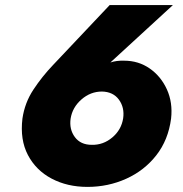

<svg xmlns="http://www.w3.org/2000/svg" viewBox="-20 -715 716 753"><path d="M410 -695H658L413 -470Q437 -478 467 -477Q523 -477 567 -446.5Q611 -416 634.5 -364.5Q658 -313 651 -250Q640 -166 593 -106Q546 -46 475 -14Q404 18 323 18Q244 18 182.5 -14.5Q121 -47 89.5 -107Q58 -167 68 -250Q77 -312 111 -363.5Q145 -415 188 -460ZM257 -250Q251 -208 273.5 -177.5Q296 -147 340 -147Q385 -146 420.5 -176Q456 -206 463 -251Q469 -293 446.5 -324Q424 -355 380 -356Q335 -356 299.5 -325Q264 -294 257 -250Z"/></svg>

Font: Jost* Heavy
Style: Italic
Weight: 800
Italic angle: -10°
Version: Version 3.7